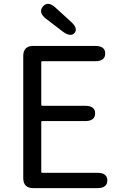

<svg xmlns="http://www.w3.org/2000/svg" viewBox="-20 -971 628 991"><path d="M152 0Q100 0 100 -52V-682Q100 -734 152 -734H471Q523 -734 523 -695Q523 -655 471 -655H198Q193 -655 193 -650V-430Q193 -425 198 -425H419Q471 -425 471 -386Q471 -346 419 -346H198Q193 -346 193 -341V-84Q193 -79 198 -79H482Q534 -79 534 -40Q534 0 482 0ZM365 -801Q345 -778 304 -808L218 -874Q176 -906 201 -937Q227 -968 266 -932L346 -859Q384 -825 365 -801Z"/></svg>

Font: Resource Han Rounded KR
Style: Regular
Weight: 400
Designer: Cyano Hao (round all glyphs); Ryoko NISHIZUKA 西塚涼子 (kana, bopomofo & ideographs); Paul D. Hunt (Latin, Greek & Cyrillic)
Foundry: Cyano Hao
Version: 0.990